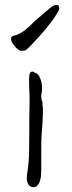

<svg xmlns="http://www.w3.org/2000/svg" viewBox="-20 -776 300 802"><path d="M157.2 -351.6V-341.8V-340.8L159.2 -324.2V-315.4Q159.2 -285.2 157.2 -259.8L154.3 -220.7Q152.3 -194.3 152.3 -164.1V-66.4Q152.3 -56.6 151.4 -43.9Q150.4 -31.2 146.5 -19.5Q143.6 -8.8 135.7 -1Q129.9 5.9 119.1 5.9Q105.5 5.9 98.6 -5.9Q91.8 -18.6 91.8 -30.3Q91.8 -44.9 94.7 -58.6Q101.6 -105.5 101.6 -149.4Q101.6 -194.3 102.5 -241.2Q102.5 -266.6 102.5 -291Q103.5 -316.4 103.5 -342.8V-370.1L101.6 -423.8V-451.2Q101.6 -459 104.5 -468.8Q107.4 -476.6 114.3 -476.6H119.1L124 -472.7Q127 -471.7 129.9 -471.7L130.9 -470.7Q138.7 -465.8 143.6 -458Q148.4 -449.2 151.4 -439Q154.3 -428.7 155.3 -417V-396.5L152.3 -378.9V-377.9V-370.1Q152.3 -368.2 153.3 -362.3Q153.3 -355.5 157.2 -351.6ZM26.4 -617.2Q27.3 -625 41 -627.9Q50.8 -629.9 57.6 -633.8Q70.3 -639.6 82 -648.4Q85.9 -652.3 90.8 -656.2Q95.7 -660.2 100.6 -664.1Q110.4 -673.8 121.1 -683.6Q129.9 -692.4 140.6 -701.2Q162.1 -719.7 180.7 -735.4Q204.1 -756.8 216.8 -755.9Q228.5 -754.9 227.5 -739.3Q225.6 -729.5 207 -702.1Q187.5 -673.8 162.1 -644.5Q136.7 -615.2 113.3 -590.8Q88.9 -564.5 82 -564.5Q78.1 -564.5 76.2 -564.5Q74.2 -563.5 71.3 -563.5Q55.7 -564.5 41 -584Q25.4 -602.5 26.4 -613.3Z"/></svg>

Font: ToneOZ-YinPZ-Tsuipita-TC
Style: Regular
Weight: 400
Designer: ÂÆ£ÂøóÂáåJeffrey Xuan(jeffreyx@gmail.com, ToneOZ.com) ÈòøÂù§(cjkFonts)
Foundry: ToneOZ
Version: Version 0.24071